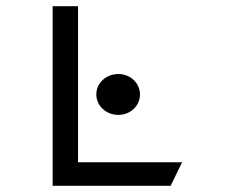

<svg xmlns="http://www.w3.org/2000/svg" viewBox="-20 -600 738 620"><path d="M362 -229C401 -229 432 -258 432 -295C432 -332 401 -361 362 -361C323 -361 291 -332 291 -295C291 -258 323 -229 362 -229ZM232 -580H150V0H531L568 -76H232Z"/></svg>

Font: Charger Monospace
Style: Regular
Weight: 400
Designer: Jasper
Foundry: Cannot Into Space Fonts
Version: Version 0.980